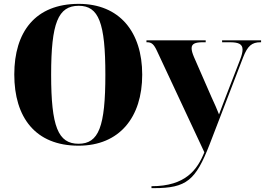

<svg xmlns="http://www.w3.org/2000/svg" viewBox="-20 -745 1373 995"><path d="M387 10C599 10 717 -137 717 -358C717 -580 599 -725 388 -725C163 -725 54 -580 54 -359C54 -137 163 10 387 10ZM387 0C281 0 245 -89 245 -358C245 -626 281 -715 388 -715C492 -715 526 -626 526 -358C526 -89 492 0 387 0ZM765 220V230H778C947 230 994 189 1066 4L1240 -448C1263 -507 1285 -526 1330 -526H1333V-536H1131V-526H1172C1217 -526 1237 -516 1237 -488C1237 -475 1233 -458 1224 -435L1145 -231C1136 -207 1126 -181 1115 -152C1104 -181 1093 -204 1075 -244L985 -450C977 -469 973 -483 973 -495C973 -518 991 -526 1031 -526H1046V-536H739V-526H743C766 -526 778 -515 794 -480L1039 44C1003 134 942 220 765 220Z"/></svg>

Font: Noto Serif Display ExtraBold
Style: Regular
Weight: 800
Designer: Monotype Design Team
Foundry: Monotype Imaging Inc.
Version: Version 2.009